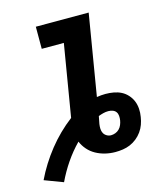

<svg xmlns="http://www.w3.org/2000/svg" viewBox="-138 -825 859 1007"><g transform="rotate(-15 291.5 -322.0)"><path d="M84 91 -17 53Q22 -28 78.5 -99Q135 -170 207 -225L272 -615H152V-735H439L366 -296Q378 -298 390 -299Q402 -300 413 -300Q436 -300 458 -296Q480 -292 498.5 -282.5Q517 -273 531.5 -257Q546 -241 554 -221.5Q562 -202 563.5 -179.5Q565 -157 561 -135Q558 -115 551 -95.5Q544 -76 531.5 -58.5Q519 -41 502 -27.5Q485 -14 466 -6Q447 2 426.5 5Q406 8 386 8Q358 8 331 1.5Q304 -5 280.5 -18Q257 -31 239.5 -51Q222 -71 212 -95Q172 -54 140 -7Q108 40 84 91ZM386 -83Q398 -83 410 -87.5Q422 -92 431 -101Q440 -110 445 -122Q450 -134 452 -146Q454 -158 453 -170.5Q452 -183 445.5 -192Q439 -201 427.5 -205Q416 -209 404 -209Q390 -209 376.5 -205.5Q363 -202 350 -197Q348 -187 346 -176.5Q344 -166 342 -156Q340 -143 340.5 -130Q341 -117 346.5 -106.5Q352 -96 363 -89.5Q374 -83 386 -83Z"/></g></svg>

Font: Iosevka Slab HvExObl
Style: Regular
Weight: 900
Width: 7
Italic angle: -9°
Monospace: yes
Designer: Belleve Invis
Foundry: Belleve Invis
Version: Version 11.1.1; ttfautohint (v1.8.3)